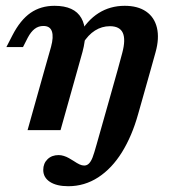

<svg xmlns="http://www.w3.org/2000/svg" viewBox="-20 -448 625 661"><path d="M129.4 -358.6Q112.4 -358.6 99.4 -348.6Q86.3 -338.6 75.5 -318.1L59.2 -286H2L22.7 -326.3Q50 -379.3 85.2 -403.7Q120.3 -428 167.7 -428Q236.1 -428 260 -385.8Q283.9 -343.6 264.1 -269.7L246.9 -208.2H133.4L155.7 -286.7Q165 -320.9 158.7 -339.8Q152.4 -358.6 129.4 -358.6ZM133.4 -208.2H246.9L188.4 0H74.9ZM358.3 -357.8Q330.8 -357.8 307.1 -342.9Q283.4 -328 265.1 -298.2L252.1 -328.3Q279.8 -378 319.6 -403Q359.4 -428 409.3 -428Q454.5 -428 483 -408.4Q511.6 -388.8 520.3 -352.4Q528.9 -316.1 515.6 -268.4L498.8 -208.2H385.3L400.8 -265.4Q413.2 -311.8 402.8 -334.8Q392.3 -357.8 358.3 -357.8ZM469.3 -103.7 455.6 -55.4Q434.6 20 399.9 76Q365.2 131.9 318.2 162.5Q271.1 193.1 215.1 193.1Q174.9 193.1 151.9 178.1Q128.9 163 128.9 137.1Q128.9 114.5 143.6 100.2Q158.3 85.9 181.7 85.9Q190.6 85.9 199.7 88.8Q208.8 91.6 217.3 96.4Q225.8 101.2 233.5 106.1Q245.4 114.1 253.8 118Q262.3 121.9 269.7 121.9Q279.5 121.9 286.4 114.8Q293.3 107.8 298.7 94Q304 80.1 312.4 50L355.9 -103.7L385.3 -208.2H498.8Z"/></svg>

Font: Playfair Micro SmCond SmLight
Style: Italic
Weight: 360
Width: 4
Italic angle: -15.6°
Designer: Claus Eggers Sørensen
Foundry: Claus Eggers Sørensen
Version: Version 2.203;Glyphs 3.3 (3326)